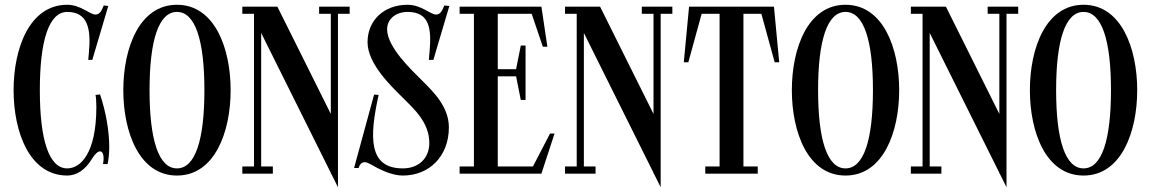

<svg xmlns="http://www.w3.org/2000/svg" viewBox="-20 -728 4825 805"><path d="M380.5 -330C382.5 -321 384 -301 384 -280C384 -82 316 -22 262 -22C185 -22 147 -142 147 -350C147 -558 185 -678 262 -678C347 -678 362 -609 353 -510L350 -477H367L434 -703L415 -705C405 -679 396 -667 380 -667C357 -667 318 -708 262 -708C104 -708 37 -526 37 -350C37 -174 104 8 262 8C301.5 8 337.5 -16.5 363.5 -59C377.5 -82.5 390.5 -93.5 399.5 -93.5C412 -93.5 418 -74 412 -40H431C435.5 -60.5 438 -85 438 -112C438 -177.5 424.5 -258 399.5 -332Z M722 -708C564 -708 497 -526 497 -350C497 -174 564 8 722 8C880 8 947 -174 947 -350C947 -526 880 -708 722 -708ZM722 -22C645 -22 607 -142 607 -350C607 -558 645 -678 722 -678C799 -678 837 -558 837 -350C837 -142 799 -22 722 -22Z M1446 -700H1318V-670H1367V-250.2L1143 -700H996V-670H1045V-30H996V0H1124V-30H1075V-589.8L1367 -3.3V0H1368.6L1397 57V-670H1446Z M1669 8C1780 8 1862 -73 1862 -194C1862 -281 1796 -344 1751 -389C1706 -434 1603 -530 1603 -605.5C1603 -646.5 1637.5 -678 1689 -678C1780.5 -678 1790 -609 1781 -510L1778 -477H1797L1864 -703L1843 -705C1833 -679 1824 -667 1808 -667C1785 -667 1746 -708 1689 -708C1590 -708 1521 -643 1521 -551C1521 -459 1624 -363 1669 -318C1714 -273 1780 -215.5 1780 -128.5C1780 -64.5 1735.5 -22 1669 -22C1524 -22 1528.5 -153.5 1567.5 -330L1548.5 -331.5L1464.5 -23.5H1483.5C1487.5 -37.5 1495.5 -47.5 1508.5 -48C1521 -48.5 1536.5 -37 1562.5 -23.5C1591.5 -8.5 1632 8 1669 8Z M2214.5 -30H2067V-408H2143.8L2163.5 -309H2183.5V-537H2163.5L2143.8 -438H2067V-670H2209.2L2256 -532H2275L2250 -700H1907V-670H1967V-30H1907V0H2250L2305 -168H2286Z M2799 -700H2671V-670H2720V-250.2L2496 -700H2349V-670H2398V-30H2349V0H2477V-30H2428V-589.8L2720 -3.3V0H2721.6L2750 57V-670H2799Z M3225 -700H2869L2847 -467H2866L2921.8 -670H2997V-30H2937V0H3157V-30H3097V-670H3172.2L3228 -467H3247Z M3525 -708C3367 -708 3300 -526 3300 -350C3300 -174 3367 8 3525 8C3683 8 3750 -174 3750 -350C3750 -526 3683 -708 3525 -708ZM3525 -22C3448 -22 3410 -142 3410 -350C3410 -558 3448 -678 3525 -678C3602 -678 3640 -558 3640 -350C3640 -142 3602 -22 3525 -22Z M4249 -700H4121V-670H4170V-250.2L3946 -700H3799V-670H3848V-30H3799V0H3927V-30H3878V-589.8L4170 -3.3V0H4171.6L4200 57V-670H4249Z M4523 -708C4365 -708 4298 -526 4298 -350C4298 -174 4365 8 4523 8C4681 8 4748 -174 4748 -350C4748 -526 4681 -708 4523 -708ZM4523 -22C4446 -22 4408 -142 4408 -350C4408 -558 4446 -678 4523 -678C4600 -678 4638 -558 4638 -350C4638 -142 4600 -22 4523 -22Z"/></svg>

Font: Picaflor 12 pt
Style: Regular
Weight: 400
Designer: Ariel Martín Pérez
Foundry: Tunera Type Foundry
Version: Version 1.000;hotconv 1.0.109;makeotfexe 2.5.65596